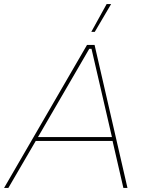

<svg xmlns="http://www.w3.org/2000/svg" viewBox="-49 -920 707 940"><path d="M-29 0H-8L126 -230H502L555 0H575L414 -700H377ZM495 -900H473L398 -764H415ZM137 -249 388 -681H399L499 -249Z"/></svg>

Font: Fixel Display 20240404 Thin
Style: Italic
Weight: 100
Italic angle: -10°
Designer: AlfaBravo + MacPaw
Foundry: Kyrylo Tkachov, Marchela Mozhyna, Serhii Makarenko, Maria Weinstein, Zakhar Kryvoshyya
Version: Version 1.211;Glyphs 3.2 (3225)